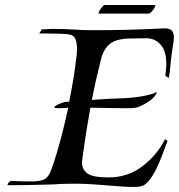

<svg xmlns="http://www.w3.org/2000/svg" viewBox="-20 -749 711 763"><path d="M509 -6Q485 -6 447.5 -9Q410 -12 357 -16Q317 -19 284 -19Q262 -19 239.5 -18.5Q217 -18 189 -16Q175 -16 146 -15Q117 -14 82 -13.5Q47 -13 14 -13H13Q10 -13 10 -15Q10 -19 15.5 -24.5Q21 -30 25 -30Q49 -29 68 -28.5Q87 -28 102 -28Q138 -28 154.5 -35.5Q171 -43 181 -67.5Q191 -92 206 -142Q219 -186 230.5 -232Q242 -278 251 -321Q244 -320 235 -320Q226 -320 219 -319H208Q196 -319 196 -322Q196 -327 210 -333.5Q224 -340 232 -342Q235 -344 241.5 -344Q248 -344 255 -345Q266 -400 273 -444Q280 -488 282 -511Q284 -520 285 -532.5Q286 -545 286 -558Q286 -577 280 -593Q274 -609 255 -612Q247 -614 229 -614.5Q211 -615 191.5 -615.5Q172 -616 158 -616H136L146 -632L165 -633Q173 -634 181.5 -634Q190 -634 198 -634Q237 -634 273.5 -631.5Q310 -629 344 -629Q421 -629 485 -630.5Q549 -632 624 -636Q650 -638 660.5 -629.5Q671 -621 671 -600Q671 -589 668 -572Q662 -539 660 -516Q658 -493 654 -459Q653 -456 652 -447.5Q651 -439 651 -439L637 -448Q637 -448 638 -456Q639 -464 639 -466Q640 -474 640.5 -481Q641 -488 641 -495Q641 -546 618.5 -571.5Q596 -597 560 -597Q527 -596 498.5 -596Q470 -596 446.5 -589.5Q423 -583 406 -564.5Q389 -546 380 -508Q358 -420 345 -352Q374 -354 407 -356Q440 -358 477 -359Q500 -360 525.5 -363.5Q551 -367 571 -372Q591 -377 597 -381Q602 -384 602.5 -382Q603 -380 600 -375Q592 -360 573 -347Q554 -334 540 -328Q528 -322 516 -320.5Q504 -319 490 -319Q436 -319 401 -320Q366 -321 339 -321Q331 -276 323.5 -229Q316 -182 308 -123Q307 -118 306.5 -112.5Q306 -107 306 -102Q306 -76 327 -60Q348 -44 412 -44Q487 -44 545 -87.5Q603 -131 636 -196L646 -189Q641 -178 632.5 -154Q624 -130 612 -101.5Q600 -73 585 -49Q570 -25 552 -13Q541 -6 509 -6ZM373 -695Q370 -695 374 -703.5Q378 -712 385 -720.5Q392 -729 396 -729H593Q600 -729 595.5 -720.5Q591 -712 583.5 -703.5Q576 -695 571 -695Z"/></svg>

Font: Kings
Style: Regular
Weight: 400
Designer: Robert E. Leuschke
Foundry: Robert E. Leuschke
Version: Version 1.010; ttfautohint (v1.8.3)